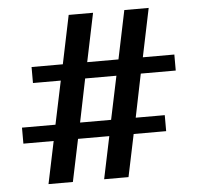

<svg xmlns="http://www.w3.org/2000/svg" viewBox="-50 -726 799 777"><g transform="rotate(-5 349.5 -337.5)"><path d="M116 0 152 -172H29V-237H165L202 -413H89V-478H216L257 -675H356L315 -478H442L483 -675H582L541 -478H669V-413H527L491 -237H609V-172H477L441 0H342L378 -172H251L215 0ZM265 -237H391L428 -413H301Z"/></g></svg>

Font: El Messiri
Style: Regular
Weight: 400
Designer: Mohamed Gaber
Foundry: Kief Type Foundry
Version: Version 2.020